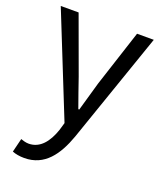

<svg xmlns="http://www.w3.org/2000/svg" viewBox="-143 -634 807 960"><g transform="rotate(20 260.5 -154.5)"><path d="M101 234C209 234 266 152 304 46L508 -543H419L321 -242C307 -193 291 -138 277 -88H272C253 -139 235 -194 218 -242L108 -543H13L231 1L219 42C196 109 158 159 97 159C82 159 66 154 55 150L37 223C54 230 76 234 101 234Z"/></g></svg>

Font: ChiuKong Gothic CL
Style: Regular
Weight: 400
Designer: Ryoko NISHIZUKA 西塚涼子 (kana, bopomofo & ideographs); Paul D. Hunt (Latin, Greek & Cyrillic); Sandoll Communications 산돌커뮤니
Foundry: Adobe
Version: Version 1.300